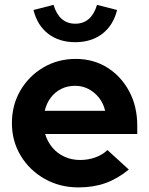

<svg xmlns="http://www.w3.org/2000/svg" viewBox="-20 -777 626 806"><path d="M309.4 9.7Q231 9.7 167.5 -26.2Q104 -62.1 67 -123.3Q30 -184.4 30 -260.3Q30 -335.9 65.5 -396.9Q101 -457.9 162 -493.8Q223 -529.7 297.7 -529.7Q372.6 -529.7 430.7 -493.1Q488.9 -456.5 522.5 -393.3Q556.2 -330.2 556.2 -249.6V-214.4H169.5Q179.1 -182.6 199.6 -157.9Q220.1 -133.2 250.3 -119.3Q280.6 -105.4 316 -105.4Q350.7 -105.4 380.6 -116.3Q410.4 -127.2 431.1 -147.1L520.8 -65.2Q473 -26.3 422.5 -8.3Q372 9.7 309.4 9.7ZM167.9 -312H421.4Q414 -343.4 395.5 -366.8Q377 -390.1 351.3 -403.5Q325.6 -416.8 295 -416.8Q263.5 -416.8 237.5 -404Q211.5 -391.1 193.6 -367.8Q175.6 -344.4 167.9 -312ZM296 -599.9Q228.1 -599.9 182.3 -635.2Q136.4 -670.6 120.6 -735L204.7 -756.6Q228.6 -677.5 296 -677.5Q329.7 -677.5 352.6 -697.3Q375.6 -717.2 387.3 -756.6L471.5 -735Q455.6 -670.6 409.6 -635.2Q363.6 -599.9 296 -599.9Z"/></svg>

Font: Red Hat Display
Style: Regular
Weight: 300
Designer: Pentagram, MCKL
Foundry: Pentagram, MCKL
Version: Version 1.023